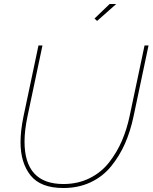

<svg xmlns="http://www.w3.org/2000/svg" viewBox="-20 -938 765 963"><path d="M467 -833 454 -845 530 -918H563ZM83 -225Q83 -282 98 -355L173 -710H193L118 -355Q103 -283 103 -228Q103 -15 298 -15Q371 -15 430 -44.5Q489 -74 528 -124.5Q567 -175 591.5 -232Q616 -289 630 -355L705 -710H725L650 -355Q634 -279 606.5 -217Q579 -155 537 -103.5Q495 -52 434 -23.5Q373 5 298 5Q184 5 133.5 -58Q83 -121 83 -225Z"/></svg>

Font: Raleway-v4020 Thin
Style: Italic
Weight: 250
Italic angle: -12°
Designer: Matt McInerney, Pablo Impallari, Rodrigo Fuenzalida
Foundry: Matt McInerney, Pablo Impallari, Rodrigo Fuenzalida
Version: Version 4.020;PS 004.020;hotconv 1.0.88;makeotf.lib2.5.64775